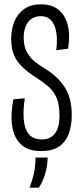

<svg xmlns="http://www.w3.org/2000/svg" viewBox="-20 -691 381 891"><path d="M171 10Q119 10 89 -11.5Q59 -33 46 -68.5Q33 -104 33.5 -146.5Q34 -189 42 -230L95 -235Q87 -182 90 -138.5Q93 -95 113 -69.5Q133 -44 175 -44Q200 -44 218 -55.5Q236 -67 246 -91Q256 -115 256 -154Q256 -207 242.5 -237.5Q229 -268 206 -288Q183 -308 154 -327Q128 -343 106 -360.5Q84 -378 67 -398.5Q50 -419 41 -446.5Q32 -474 32 -511Q32 -557 47.5 -593Q63 -629 93.5 -650Q124 -671 170 -671Q221 -671 252 -645.5Q283 -620 294.5 -574Q306 -528 296 -465L241 -458Q245 -485 244 -513Q243 -541 235.5 -564Q228 -587 212 -601.5Q196 -616 169 -616Q145 -616 127 -604Q109 -592 99.5 -569.5Q90 -547 90 -517Q90 -475 105.5 -448Q121 -421 143.5 -403.5Q166 -386 186 -374Q215 -357 237.5 -336.5Q260 -316 277.5 -290.5Q295 -265 304 -232Q313 -199 313 -156Q313 -109 299.5 -71.5Q286 -34 255.5 -12Q225 10 171 10ZM117 180Q137 126 141 93.5Q145 61 145 40H201Q201 79 189 117.5Q177 156 160 180Z"/></svg>

Font: Bricolage Grotesque 72pt Condensed ExtraLight
Style: Regular
Weight: 250
Width: 3
Designer: Mathieu Triay
Foundry: Atelier Triay
Version: Version 1.001;gftools[0.9.33.dev8+g029e19f]